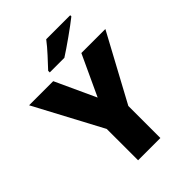

<svg xmlns="http://www.w3.org/2000/svg" viewBox="-259 -1120 1182 1182"><g transform="rotate(-45 332.0 -529.5)"><path d="M571 -983V-993H362C329 -948 267 -884 233 -847V-833H360C414 -867 524 -945 571 -983ZM332 -515 210 -780H0L235 -339V-66H429V-345L664 -780H455Z"/></g></svg>

Font: Noto Sans Malayalam UI Black
Style: Regular
Weight: 900
Designer: Jelle Bosma - Monotype Design Team
Foundry: Monotype Imaging Inc.
Version: Version 2.104